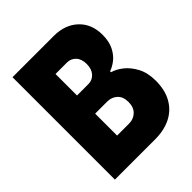

<svg xmlns="http://www.w3.org/2000/svg" viewBox="-198 -814 928 928"><g transform="rotate(-45 266.5 -350.0)"><path d="M45 0H320Q381 0 426.5 -22.5Q472 -45 497.5 -89.5Q523 -134 523 -198Q523 -252 503 -290Q483 -328 454.5 -350.5Q426 -373 399 -380V-387Q421 -394 444 -412Q467 -430 482.5 -461Q498 -492 498 -537Q498 -611 451 -655.5Q404 -700 327 -700H45ZM203 -143V-293H285Q316 -293 336.5 -274Q357 -255 357 -219Q357 -183 336.5 -163Q316 -143 285 -143ZM203 -417V-564H281Q308 -564 326 -545Q344 -526 344 -491Q344 -457 326 -437Q308 -417 281 -417Z"/></g></svg>

Font: Phudu
Style: Bold
Weight: 700
Version: Version 1.005;gftools[0.9.23]